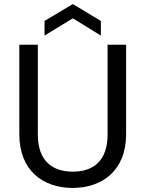

<svg xmlns="http://www.w3.org/2000/svg" viewBox="-20 -917 715 944"><path d="M476 -814 338 -897 199 -814V-742L338 -827L476 -742ZM75 -257C75 -77 193 7 337 7C481 7 600 -77 600 -257V-697H509V-256C509 -128 441 -73 338 -73C235 -73 166 -128 166 -256V-697H75Z"/></svg>

Font: Matrixport Regular
Style: Regular
Weight: 400
Designer: Ninad Kale (Devanagari), Jonny Pinhorn (Latin)
Foundry: Indian Type Foundry
Version: Version 3.200;PS 1.000;hotconv 16.6.54;makeotf.lib2.5.65590